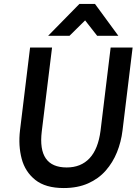

<svg xmlns="http://www.w3.org/2000/svg" viewBox="-20 -940 691 970"><path d="M381 -920H460L578 -759H471L410 -837L331 -759H223ZM81 -281 132 -700H243L191 -276Q169 -94 317 -94Q389 -94 432.5 -140.5Q476 -187 488 -280L539 -700H650L599 -281Q592 -223 571 -171Q550 -119 514 -78Q478 -37 425 -13.5Q372 10 302 10Q210 10 158.5 -31Q107 -72 89.5 -138Q72 -204 81 -281Z"/></svg>

Font: Haskoy SemiBold
Style: Italic
Weight: 600
Designer: Ertekin Erdin
Foundry: Ertekin Erdin
Version: Version 2.000; ttfautohint (v1.8.4.7-5d5b)